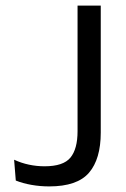

<svg xmlns="http://www.w3.org/2000/svg" viewBox="-20 -659 452 687"><path d="M156 8Q123.5 8 92.5 2.5Q61.5 -3 36.5 -13L30.5 -87.5Q56.5 -75.5 83.8 -69.8Q111 -64 139.5 -64Q206.5 -64 232 -95Q257.5 -126 257.5 -189.5V-639H340.5V-184.5Q340.5 -90 298.5 -41Q256.5 8 156 8Z"/></svg>

Font: Anek Gurmukhi
Style: Regular
Weight: 400
Designer: Sarang Kulkarni (Gurmukhi), Yesha Goshar (Latin)
Foundry: Ek Type
Version: Version 1.003